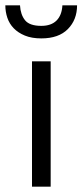

<svg xmlns="http://www.w3.org/2000/svg" viewBox="-40 -700 309 720"><path d="M80 0V-470H150V0ZM35 -680Q37 -645 54 -624Q71 -603 115 -603Q152 -603 172 -623Q192 -643 194 -680H249Q249 -626 214.5 -591Q180 -556 115 -556Q79 -556 53.5 -566.5Q28 -577 11.5 -594Q-5 -611 -12.5 -633.5Q-20 -656 -20 -680Z"/></svg>

Font: Mukta Malar Light
Style: Regular
Weight: 300
Designer: Aadarsh Rajan, Girish Dalvi, Yashodeep Gholap
Foundry: Ek Type
Version: Version 2.538;PS 1.000;hotconv 16.6.51;makeotf.lib2.5.65220;